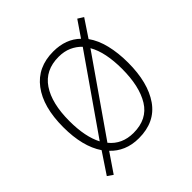

<svg xmlns="http://www.w3.org/2000/svg" viewBox="-168 -693 864 864"><g transform="rotate(-45 264.5 -260.5)"><path d="M473 -265Q473 -138 421.5 -64Q370 10 267 10Q224 10 190 -4.5Q156 -19 132 -45L70 46L44 28L110 -71Q61 -143 61 -266Q61 -395 115.5 -467Q170 -539 270 -539Q350 -539 399 -491L451 -567L478 -550L422 -466Q448 -430 460.5 -378.5Q473 -327 473 -265ZM100 -266Q100 -166 132 -105L379 -460Q359 -481 332 -493Q305 -505 270 -505Q185 -505 142.5 -442Q100 -379 100 -266ZM434 -265Q434 -316 425.5 -358Q417 -400 399 -431L152 -76Q194 -24 267 -24Q354 -24 394 -88.5Q434 -153 434 -265Z"/></g></svg>

Font: Noto Sans Armenian SemiCondensed ExtraLight
Style: Regular
Weight: 200
Width: 4
Designer: Monotype Design Team
Foundry: Monotype Imaging Inc.
Version: Version 2.008; ttfautohint (v1.8.4.7-5d5b)